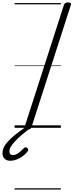

<svg xmlns="http://www.w3.org/2000/svg" viewBox="-118 -1035 596 1555"><path d="M104 14Q90 14 84 9.5Q78 5 81 -6L400 -996Q404 -1006 411 -1010.5Q418 -1015 433 -1015Q448 -1015 454 -1010.5Q460 -1006 456 -995L137 -5Q134 5 127 9.5Q120 14 104 14ZM-34 267Q-64 267 -81 250.5Q-98 234 -98 206Q-98 182 -86.5 157.5Q-75 133 -51.5 108Q-28 83 7 55Q42 27 89 -6L130 -3V1Q91 30 59 57Q27 84 5 108Q-17 132 -29.5 152.5Q-42 173 -42 191Q-42 204 -35 212.5Q-28 221 -15 221Q6 221 28 206.5Q50 192 76 164Q81 159 88.5 158Q96 157 104 165Q110 171 110.5 177.5Q111 184 106 191Q88 214 64.5 231Q41 248 16 257.5Q-9 267 -34 267ZM0 490H375V500H0ZM0 -20H375V0H0ZM0 -505H375V-500H0ZM0 -1010H375V-1000H0Z"/></svg>

Font: Playwrite US Trad Guides
Style: Regular
Weight: 400
Designer: Veronika Burian, José Scaglione
Foundry: TypeTogether
Version: Version 1.003